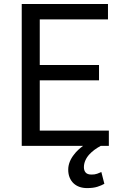

<svg xmlns="http://www.w3.org/2000/svg" viewBox="-20 -731 640 962"><path d="M476.1 -328.6V-405.3H179.2V-633.8H521V-710.9H88.9V0H396Q382.8 9.8 371.3 20.5Q359.9 31.2 351.6 42.5Q336.9 60.5 329.3 80.1Q321.8 99.6 321.8 118.7Q321.8 141.6 329.1 158.9Q336.4 176.3 349.1 188Q361.8 199.7 378.9 205.6Q396 211.4 416 211.4Q447.8 211.4 468.5 204.6Q489.3 197.8 502.9 189.9L487.8 130.9Q480 134.8 467 139.4Q454.1 144 438.5 143.6Q418 143.6 409.2 133.5Q400.4 123.5 400.4 106.9Q400.4 89.4 407.7 72.8Q415 56.2 428.2 42Q439 30.3 453.1 19.8Q467.3 9.3 484.4 0H525.4V-76.7H179.2V-328.6Z"/></svg>

Font: RobotoMono Nerd Font
Style: Regular
Weight: 400
Monospace: yes
Designer: Google
Version: Version 3.000;Nerd Fonts 3.2.1